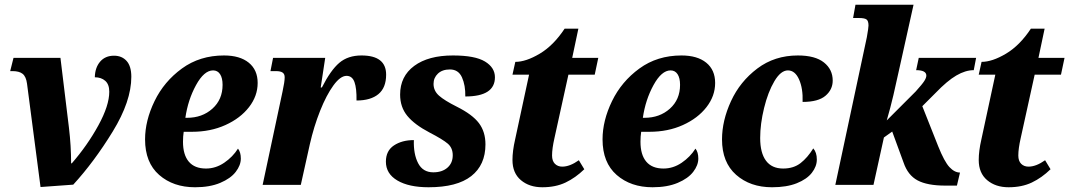

<svg xmlns="http://www.w3.org/2000/svg" viewBox="-20 -780 4511 810"><path d="M94 -427Q90 -457 75.5 -468.5Q61 -480 33 -480H23L37 -536H235L271 -240Q280 -165 280 -91H283Q349 -167 395 -251Q441 -335 441 -393Q441 -424 424 -439Q407 -454 380 -454Q381 -495 402.5 -520Q424 -545 461 -545Q494 -545 514 -523Q534 -501 534 -456Q534 -353 455.5 -225Q377 -97 289 -1L151 9Z M592 -192Q592 -271 632 -353.5Q672 -436 747.5 -491Q823 -546 925 -546Q992 -546 1029.5 -515.5Q1067 -485 1067 -430Q1067 -375 1030.5 -328Q994 -281 931 -252.5Q868 -224 790 -224H755Q752 -205 752 -182Q752 -127 776.5 -98Q801 -69 849 -69Q890 -69 926 -93.5Q962 -118 984 -153Q996 -138 996 -111Q996 -83 974.5 -55Q953 -27 909 -8.5Q865 10 803 10Q711 10 651.5 -42Q592 -94 592 -192ZM769 -283Q833 -283 876 -321.5Q919 -360 919 -422Q919 -451 908.5 -467Q898 -483 879 -483Q841 -483 807 -421Q773 -359 762 -283Z M1172 -394Q1181 -435 1181 -454Q1181 -468 1172 -474Q1163 -480 1144 -480H1121L1132 -536H1352L1333 -411H1338Q1375 -484 1411.5 -515Q1448 -546 1505 -546Q1609 -546 1609 -465Q1609 -410 1576.5 -383Q1544 -356 1484 -356Q1485 -407 1475.5 -433.5Q1466 -460 1442 -460Q1416 -460 1386.5 -419.5Q1357 -379 1330.5 -312.5Q1304 -246 1287 -171L1249 0H1088Z M1608 -98Q1608 -144 1642 -166.5Q1676 -189 1726 -189Q1724 -130 1744 -91.5Q1764 -53 1808 -53Q1845 -53 1867.5 -72.5Q1890 -92 1890 -125Q1890 -156 1869 -174Q1848 -192 1792 -221Q1729 -254 1698.5 -291Q1668 -328 1668 -381Q1668 -458 1727.5 -502Q1787 -546 1891 -546Q1984 -546 2026 -520.5Q2068 -495 2068 -454Q2068 -373 1943 -373Q1944 -420 1929 -453.5Q1914 -487 1878 -487Q1846 -487 1827.5 -469.5Q1809 -452 1809 -426Q1809 -397 1832 -376.5Q1855 -356 1907 -330Q1973 -297 2000.5 -260.5Q2028 -224 2028 -171Q2028 -84 1968 -37Q1908 10 1788 10Q1705 10 1656.5 -18.5Q1608 -47 1608 -98Z M2142 -105Q2142 -143 2153 -191L2212 -465H2142L2154 -519Q2199 -519 2257 -553.5Q2315 -588 2362 -659H2420L2394 -536H2504L2489 -465H2378L2319 -197Q2309 -153 2309 -124Q2309 -101 2321 -89Q2333 -77 2352 -77Q2384 -77 2422 -104L2445 -66Q2408 -30 2366 -10Q2324 10 2268 10Q2213 10 2177.5 -20Q2142 -50 2142 -105Z M2522 -192Q2522 -271 2562 -353.5Q2602 -436 2677.5 -491Q2753 -546 2855 -546Q2922 -546 2959.5 -515.5Q2997 -485 2997 -430Q2997 -375 2960.5 -328Q2924 -281 2861 -252.5Q2798 -224 2720 -224H2685Q2682 -205 2682 -182Q2682 -127 2706.5 -98Q2731 -69 2779 -69Q2820 -69 2856 -93.5Q2892 -118 2914 -153Q2926 -138 2926 -111Q2926 -83 2904.5 -55Q2883 -27 2839 -8.5Q2795 10 2733 10Q2641 10 2581.5 -42Q2522 -94 2522 -192ZM2699 -283Q2763 -283 2806 -321.5Q2849 -360 2849 -422Q2849 -451 2838.5 -467Q2828 -483 2809 -483Q2771 -483 2737 -421Q2703 -359 2692 -283Z M3026 -192Q3026 -271 3064 -353.5Q3102 -436 3175 -491Q3248 -546 3346 -546Q3419 -546 3456 -516.5Q3493 -487 3493 -440Q3493 -402 3462.5 -376Q3432 -350 3366 -350Q3368 -407 3351 -445Q3334 -483 3304 -483Q3274 -483 3247 -437.5Q3220 -392 3203.5 -324.5Q3187 -257 3187 -198Q3187 -135 3211.5 -102Q3236 -69 3284 -69Q3328 -69 3357.5 -92Q3387 -115 3411 -154Q3426 -137 3426 -107Q3426 -78 3405 -51Q3384 -24 3341.5 -7Q3299 10 3237 10Q3145 10 3085.5 -42.5Q3026 -95 3026 -192Z M3927 -388 3871 -332 3938 -163Q3964 -98 3985.5 -75Q4007 -52 4030 -52L4017 3H3968Q3892 3 3851 -19Q3810 -41 3792 -94L3744 -225L3709 -200L3665 0H3504L3637 -623Q3644 -663 3644 -672Q3644 -692 3635.5 -698Q3627 -704 3604 -704H3579L3589 -760H3834L3774 -490Q3761 -430 3749 -378.5Q3737 -327 3721 -272L3843 -394Q3871 -425 3879.5 -438.5Q3888 -452 3888 -461Q3888 -484 3845 -484L3856 -536H4098L4088 -484Q4053 -484 4014.5 -461.5Q3976 -439 3927 -388Z M4109 -105Q4109 -143 4120 -191L4179 -465H4109L4121 -519Q4166 -519 4224 -553.5Q4282 -588 4329 -659H4387L4361 -536H4471L4456 -465H4345L4286 -197Q4276 -153 4276 -124Q4276 -101 4288 -89Q4300 -77 4319 -77Q4351 -77 4389 -104L4412 -66Q4375 -30 4333 -10Q4291 10 4235 10Q4180 10 4144.5 -20Q4109 -50 4109 -105Z"/></svg>

Font: Noto Serif NarrowExtraBold
Style: Italic
Weight: 800
Width: 4
Italic angle: -12°
Designer: Monotype Design Team
Foundry: Monotype Imaging Inc.
Version: Version 1.001